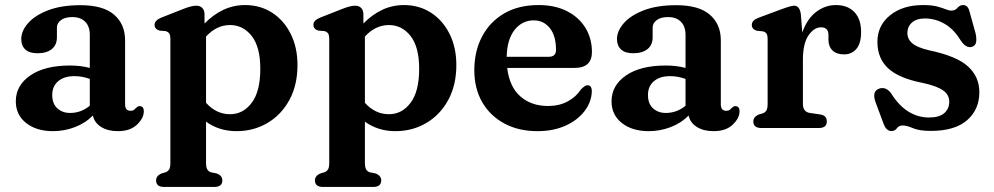

<svg xmlns="http://www.w3.org/2000/svg" viewBox="-20 -506 3929 759"><path d="M42.5 -105.5Q42.5 -168.5 99.8 -207.8Q157 -247 256.5 -247Q299.5 -247 335 -237.5V-368Q335 -401.5 316.8 -420Q298.5 -438.5 266 -438.5Q237 -438.5 221 -426.5Q205 -414.5 205 -397V-358.5Q205 -328.5 184.8 -312Q164.5 -295.5 128 -295.5Q96 -295.5 80 -310.5Q64 -325.5 64 -351.5Q64 -383.5 90.8 -414.2Q117.5 -445 169.8 -465.2Q222 -485.5 298.5 -485.5Q387.5 -485.5 431 -448Q474.5 -410.5 474.5 -346.5V-93.5Q474.5 -68 496 -68Q505 -68 509.8 -71.8Q514.5 -75.5 518 -79.5Q521 -82 524 -84.2Q527 -86.5 531.5 -86.5Q548.5 -86.5 548.5 -66Q548.5 -39 521.5 -13.2Q494.5 12.5 446 12.5Q406.5 12.5 380 -4Q353.5 -20.5 347 -49.5Q318 -19.5 276.2 -3.5Q234.5 12.5 189.5 12.5Q124 12.5 83.2 -19.8Q42.5 -52 42.5 -105.5ZM186.5 -130.5Q186.5 -96 206.5 -77.8Q226.5 -59.5 257 -59.5Q300.5 -59.5 335 -88V-194Q321 -199 306 -202Q291 -205 274 -205Q233.5 -205 210 -185Q186.5 -165 186.5 -130.5Z M788.5 -449.5V-413Q822.5 -448 862.8 -467Q903 -486 949 -486Q1009 -486 1055.8 -455.8Q1102.5 -425.5 1129.2 -372Q1156 -318.5 1156 -249Q1156 -169.5 1124 -110.8Q1092 -52 1037.2 -19.8Q982.5 12.5 915 12.5Q846.5 12.5 794.5 -25V137.5Q794.5 155.5 799.5 163.8Q804.5 172 813.5 175L838 180Q859 189 859 207Q859 233 827 233H628.5Q597 233 597 207Q597 189.5 617.5 180L634.5 175Q644 171.5 648.8 163.5Q653.5 155.5 653.5 137.5V-352Q653.5 -367.5 648.8 -374Q644 -380.5 635 -383L610.5 -385Q591 -391 591 -408Q591 -425.5 618 -436.5L700.5 -469Q736 -483.5 755.5 -483.5Q771.5 -483.5 780 -474.2Q788.5 -465 788.5 -449.5ZM889.5 -407Q836 -407 794.5 -361.5V-99.5Q835 -54.5 889.5 -54.5Q941 -54.5 975 -99.5Q1009 -144.5 1009 -234Q1009 -320.5 975 -363.8Q941 -407 889.5 -407Z M1416.5 -449.5V-413Q1450.5 -448 1490.8 -467Q1531 -486 1577 -486Q1637 -486 1683.8 -455.8Q1730.5 -425.5 1757.2 -372Q1784 -318.5 1784 -249Q1784 -169.5 1752 -110.8Q1720 -52 1665.2 -19.8Q1610.5 12.5 1543 12.5Q1474.5 12.5 1422.5 -25V137.5Q1422.5 155.5 1427.5 163.8Q1432.5 172 1441.5 175L1466 180Q1487 189 1487 207Q1487 233 1455 233H1256.5Q1225 233 1225 207Q1225 189.5 1245.5 180L1262.5 175Q1272 171.5 1276.8 163.5Q1281.5 155.5 1281.5 137.5V-352Q1281.5 -367.5 1276.8 -374Q1272 -380.5 1263 -383L1238.5 -385Q1219 -391 1219 -408Q1219 -425.5 1246 -436.5L1328.5 -469Q1364 -483.5 1383.5 -483.5Q1399.5 -483.5 1408 -474.2Q1416.5 -465 1416.5 -449.5ZM1517.5 -407Q1464 -407 1422.5 -361.5V-99.5Q1463 -54.5 1517.5 -54.5Q1569 -54.5 1603 -99.5Q1637 -144.5 1637 -234Q1637 -320.5 1603 -363.8Q1569 -407 1517.5 -407Z M2320 -300.5Q2320 -237.5 2251.5 -237.5H1985Q1994 -162.5 2037.2 -124.8Q2080.5 -87 2146.5 -87Q2190.5 -87 2224 -105Q2257.5 -123 2276 -152Q2293 -169.5 2303 -169Q2320 -168.5 2319.5 -144Q2318 -102.5 2290.8 -66.8Q2263.5 -31 2215.5 -9.2Q2167.5 12.5 2104.5 12.5Q2030 12.5 1973.8 -17.8Q1917.5 -48 1886.2 -102.2Q1855 -156.5 1855 -228.5Q1855 -303 1885.5 -361.2Q1916 -419.5 1972.8 -452.8Q2029.5 -486 2109 -486Q2174 -486 2221.2 -462Q2268.5 -438 2294.2 -396Q2320 -354 2320 -300.5ZM2090 -425.5Q2044 -425.5 2014.2 -387.8Q1984.5 -350 1983 -281.5H2149Q2178 -281.5 2178 -308.5Q2178 -364.5 2153.5 -395Q2129 -425.5 2090 -425.5Z M2397.5 -105.5Q2397.5 -168.5 2454.8 -207.8Q2512 -247 2611.5 -247Q2654.5 -247 2690 -237.5V-368Q2690 -401.5 2671.8 -420Q2653.5 -438.5 2621 -438.5Q2592 -438.5 2576 -426.5Q2560 -414.5 2560 -397V-358.5Q2560 -328.5 2539.8 -312Q2519.5 -295.5 2483 -295.5Q2451 -295.5 2435 -310.5Q2419 -325.5 2419 -351.5Q2419 -383.5 2445.8 -414.2Q2472.5 -445 2524.8 -465.2Q2577 -485.5 2653.5 -485.5Q2742.5 -485.5 2786 -448Q2829.5 -410.5 2829.5 -346.5V-93.5Q2829.5 -68 2851 -68Q2860 -68 2864.8 -71.8Q2869.5 -75.5 2873 -79.5Q2876 -82 2879 -84.2Q2882 -86.5 2886.5 -86.5Q2903.5 -86.5 2903.5 -66Q2903.5 -39 2876.5 -13.2Q2849.5 12.5 2801 12.5Q2761.5 12.5 2735 -4Q2708.5 -20.5 2702 -49.5Q2673 -19.5 2631.2 -3.5Q2589.5 12.5 2544.5 12.5Q2479 12.5 2438.2 -19.8Q2397.5 -52 2397.5 -105.5ZM2541.5 -130.5Q2541.5 -96 2561.5 -77.8Q2581.5 -59.5 2612 -59.5Q2655.5 -59.5 2690 -88V-194Q2676 -199 2661 -202Q2646 -205 2629 -205Q2588.5 -205 2565 -185Q2541.5 -165 2541.5 -130.5Z M3146 -448 3151.5 -377.5Q3170.5 -431.5 3206.2 -458.8Q3242 -486 3284.5 -486Q3331 -486 3357.5 -458.2Q3384 -430.5 3384 -379.5Q3384 -334.5 3365.5 -312.8Q3347 -291 3317 -291Q3287 -291 3271 -306.5Q3255 -322 3255 -349V-367.5Q3255 -398 3225.5 -398Q3198 -398 3176 -366Q3154 -334 3154 -269V-95.5Q3154 -63.5 3181.5 -59.5L3222.5 -53.5Q3248.5 -49.5 3248.5 -26Q3248.5 0 3217 0H2989.5Q2958 0 2958 -26Q2958 -43.5 2978.5 -53L2995.5 -58Q3005 -61.5 3009.8 -69.5Q3014.5 -77.5 3014.5 -95.5V-351.5Q3014.5 -367 3009.8 -373.5Q3005 -380 2996 -382L2971.5 -384.5Q2952 -390.5 2952 -407.5Q2952 -426 2979 -436L3066.5 -468.5Q3107 -483.5 3119 -483.5Q3142 -483.5 3146 -448Z M3637 -433Q3603 -433 3585 -416.8Q3567 -400.5 3567 -376Q3567 -351 3586.8 -334.5Q3606.5 -318 3653.5 -307Q3761 -284.5 3806.2 -243.8Q3851.5 -203 3851.5 -141.5Q3851.5 -73 3803 -30.8Q3754.5 11.5 3659.5 11.5Q3614.5 11.5 3589.5 0.8Q3564.5 -10 3548.5 -10Q3533 -10 3525.5 1Q3518 12 3503.5 12Q3483.5 12 3473 -16.5L3441.5 -101Q3425.5 -145 3455 -155.5Q3482.5 -165 3503 -136.5Q3533.5 -88 3571.2 -64.8Q3609 -41.5 3652.5 -41.5Q3693 -41.5 3712.8 -58.8Q3732.5 -76 3732.5 -104Q3732.5 -131 3708.8 -148.2Q3685 -165.5 3629 -178Q3534.5 -196 3491.5 -235.5Q3448.5 -275 3448.5 -340.5Q3448.5 -405 3498.5 -445.5Q3548.5 -486 3629 -486Q3662.5 -486 3683.8 -480.5Q3705 -475 3718.2 -469.5Q3731.5 -464 3740.5 -464Q3756 -464 3765 -475Q3774 -486 3787.5 -486Q3807 -486 3813 -459L3836.5 -374.5Q3841 -354.5 3838.8 -340Q3836.5 -325.5 3822.5 -321Q3799.5 -313.5 3777.5 -346.5Q3750.5 -391 3713.8 -412Q3677 -433 3637 -433Z"/></svg>

Font: Fraunces 9pt S050 SemiBold
Style: Regular
Weight: 600
Version: Version 1.000; ttfautohint (v1.8.3)